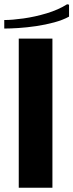

<svg xmlns="http://www.w3.org/2000/svg" viewBox="-43 -881 344 901"><path d="M45 -700H203V0H45ZM272 -861 281 -859V-803Q252 -787 211.5 -776Q171 -765 127 -758.5Q83 -752 43.5 -749.5Q4 -747 -23 -747V-787Q14 -787 67.5 -794.5Q121 -802 176 -818.5Q231 -835 272 -861Z"/></svg>

Font: Phudu Light
Style: Bold
Weight: 700
Version: Version 1.005;gftools[0.9.23]